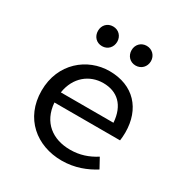

<svg xmlns="http://www.w3.org/2000/svg" viewBox="-188 -965 1077 1125"><g transform="rotate(30 350.0 -402.0)"><path d="M255 -685C293 -685 320 -714 320 -752C320 -789 293 -818 255 -818C216 -818 190 -789 190 -752C190 -714 216 -685 255 -685ZM482 -685C520 -685 548 -714 548 -752C548 -789 520 -818 482 -818C444 -818 417 -789 417 -752C417 -714 444 -685 482 -685ZM627 -315C627 -474 531 -581 368 -581C219 -581 79 -469 79 -283C79 -96 216 14 385 14C474 14 547 -16 604 -52L568 -118C516 -85 462 -66 396 -66C278 -66 189 -131 179 -260H623C625 -273 627 -294 627 -315ZM371 -502C466 -502 530 -445 538 -330H182C199 -441 279 -502 371 -502Z"/></g></svg>

Font: Kawkab Mono Light
Style: Bold
Weight: 400
Monospace: yes
Designer: Abdullah Arif
Foundry: Abdullah Arif
Version: Version 1.000;PS 000.500;hotconv 1.0.88;makeotf.lib2.5.64775